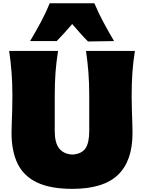

<svg xmlns="http://www.w3.org/2000/svg" viewBox="-20 -1150 890 1187"><path d="M427.7 17.6Q291.5 17.6 208.7 -22Q126 -61.5 88.6 -138.7Q51.3 -215.8 51.3 -329.1Q51.3 -350.6 52.7 -387.2Q54.2 -423.8 55.4 -468Q56.6 -512.2 56.6 -555.2Q56.6 -638.2 51.5 -702.6Q46.4 -767.1 36.6 -835H338.9Q328.1 -767.1 323.2 -702.6Q318.4 -638.2 318.4 -555.2V-340.3Q318.4 -267.1 345.5 -232.7Q372.6 -198.2 426.8 -194.3Q484.4 -198.2 508.1 -232.4Q531.7 -266.6 531.7 -340.3V-555.2Q531.7 -638.2 526.6 -702.6Q521.5 -767.1 511.7 -835H814Q803.2 -767.1 798.6 -702.6Q793.9 -638.2 793.9 -555.2Q793.9 -512.2 795.4 -467Q796.9 -421.9 798.1 -384.8Q799.3 -347.7 799.3 -328.1Q799.3 -154.8 709 -68.6Q618.7 17.6 427.7 17.6ZM523.9 -893.6Q498 -919.9 473.9 -947Q449.7 -974.1 426.3 -1001.5Q403.3 -974.6 379.6 -948.2Q356 -921.9 330.6 -896H166Q200.7 -954.1 232.4 -1013.2Q264.2 -1072.3 287.1 -1129.9H563.5Q587.4 -1072.3 619.1 -1013.2Q650.9 -954.1 685.1 -896Z"/></svg>

Font: Pinar-DS3-FD Black
Style: Regular
Weight: 900
Designer: Amin Abedi
Version: Version 3.000